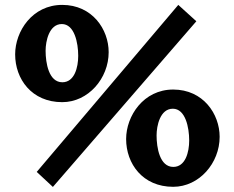

<svg xmlns="http://www.w3.org/2000/svg" viewBox="-20 -736 944 773"><path d="M163.6 -531.7C163.6 -570.3 177.7 -639.2 229 -639.2C279.8 -639.2 294.9 -563.5 294.9 -511.2C294.9 -464.4 279.8 -404.8 231 -404.8C176.3 -404.8 163.6 -482.4 163.6 -531.7ZM697.8 -716.3 127.9 -43.9 192.9 16.6 770.5 -650.4ZM41 -517.1C41 -418 107.4 -324.7 230.5 -324.7C335.4 -324.7 417.5 -420.4 417.5 -525.9C417.5 -617.7 351.6 -716.3 230.5 -716.3C109.9 -716.3 41 -609.9 41 -517.1ZM610.4 -190.9C610.4 -229.5 624.5 -298.3 675.8 -298.3C726.6 -298.3 741.7 -222.7 741.7 -170.4C741.7 -123.5 726.6 -64 677.7 -64C623 -64 610.4 -141.6 610.4 -190.9ZM487.8 -176.3C487.8 -77.1 554.2 16.1 677.2 16.1C782.2 16.1 864.3 -79.6 864.3 -185.1C864.3 -276.9 798.3 -375.5 677.2 -375.5C557.6 -375.5 487.8 -269 487.8 -176.3Z"/></svg>

Font: Parastoo
Style: Bold
Weight: 700
Foundry: Saber Rastikerdar (saber.rastikerdar@gmail.com)
Version: Version 2.0.1